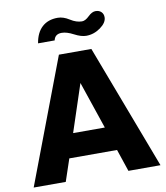

<svg xmlns="http://www.w3.org/2000/svg" viewBox="-93 -938 875 1014"><g transform="rotate(-10 345.0 -430.5)"><path d="M530 -821Q530 -792 494.5 -766.5Q459 -741 418 -741Q391 -741 355 -760Q319 -779 292 -779Q256 -779 249 -746H160Q169 -802 201 -831.5Q233 -861 285 -861Q315 -861 347 -840.5Q379 -820 409 -820Q427 -820 448 -840.5Q469 -861 488 -861Q507 -861 518.5 -850Q530 -839 530 -821ZM260 -247H430L344 -501ZM5 0 258 -668H432L685 0H513L473 -119H217L177 0Z"/></g></svg>

Font: Atkinson Hyperlegible Pro
Style: Bold
Weight: 700
Designer: Elliott Scott, Megan Eiswerth, Linus Boman, Theodore Petrosky, Jacob Perez
Foundry: Braille Institute
Version: Version 1.5.1